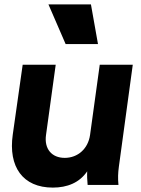

<svg xmlns="http://www.w3.org/2000/svg" viewBox="-20 -840 640 872"><path d="M220 12C285 12 341 -10 376 -62C375 -41 376 -22 378 0H518C515 -31 516 -54 520 -84L583 -546H433L389 -227C380 -164 333 -123 274 -123C215 -123 180 -164 189 -227L233 -546H83L38 -229C17 -83 83 12 220 12ZM200 -820 278 -640H425L393 -820Z"/></svg>

Font: Mluvka ExtraBold
Style: Italic
Weight: 800
Italic angle: -8°
Designer: Modified by Jiří Krblich, Original typeface by Gumpita Rahayu
Foundry: Gumpita Rahayu & Jiří Krblich
Version: Version 2.000;Glyphs 3.1.1 (3134)